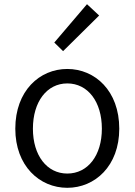

<svg xmlns="http://www.w3.org/2000/svg" viewBox="-20 -883 642 916"><path d="M301 13C433 13 549 -91 549 -269C549 -450 433 -554 301 -554C169 -554 53 -450 53 -269C53 -91 169 13 301 13ZM301 -55C204 -55 137 -141 137 -269C137 -398 204 -485 301 -485C399 -485 466 -398 466 -269C466 -141 399 -55 301 -55ZM281 -639 453 -809 395 -863 239 -680Z"/></svg>

Font: Noto Sans KR DemiLight
Style: Regular
Weight: 350
Designer: Ryoko NISHIZUKA 西塚涼子 (kana, bopomofo & ideographs); Paul D. Hunt (Latin, Greek & Cyrillic); Sandoll Communications 산돌커뮤니
Foundry: Adobe
Version: Version 2.004;hotconv 1.0.118;makeotfexe 2.5.65603